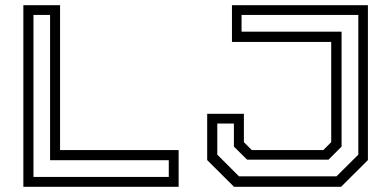

<svg xmlns="http://www.w3.org/2000/svg" viewBox="-20 -720 1503 740"><path d="M70 0V-700H211.5V-141.5H668.5V0ZM109 -38H630.5V-102.5H173V-662.5H109ZM882 0 778.5 -103V-281.5H920V-172L950.5 -141.5H1226L1256.5 -172V-558.5H874V-700H1398V-103L1294.5 0ZM901 -40.5H1277L1361 -124V-662.5H911V-598H1296.5V-155L1246 -104.5H932.5L881.5 -155V-244H817.5V-124Z"/></svg>

Font: Tourney Expanded
Style: Regular
Weight: 400
Width: 7
Designer: Tyler Finck
Foundry: Etcetera Type Co
Version: Version 1.010; ttfautohint (v1.8.3)